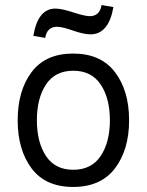

<svg xmlns="http://www.w3.org/2000/svg" viewBox="-20 -726 581 760"><path d="M105 -59.5Q50 -133 50 -250Q50 -367 105 -440.5Q160 -514 269.5 -514Q379 -514 435 -440.5Q491 -367 491 -250Q491 -133 435 -59.5Q379 14 269.5 14Q160 14 105 -59.5ZM162 -391.5Q126 -337 126 -250Q126 -163 162 -108.5Q198 -54 270 -54Q342 -54 378.5 -108.5Q415 -163 415 -250Q415 -337 378.5 -391.5Q342 -446 270 -446Q198 -446 162 -391.5ZM338 -590Q312 -590 269 -605Q226 -620 206 -620Q166 -620 159 -576L112 -584Q130 -692 199 -692Q224 -692 270 -677Q316 -662 335 -662Q375 -662 382 -706L429 -698Q410 -590 338 -590Z"/></svg>

Font: Imprima
Style: Regular
Weight: 400
Version: Version 1.001